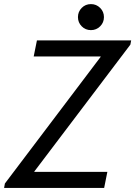

<svg xmlns="http://www.w3.org/2000/svg" viewBox="-20 -917 660 937"><path d="M0 0 3.9 -21.5 471.2 -639.6V-641.6H144.5L160.2 -719.7H620.1L616.2 -699.2L147.5 -80.1V-78.1H503.9L488.3 0ZM423.8 -770Q397 -770 378.7 -788.6Q360.4 -807.1 360.4 -833.5Q360.4 -859.9 378.7 -878.4Q397 -897 423.8 -897Q450.2 -897 468.8 -878.4Q487.3 -859.9 487.3 -833.5Q487.3 -807.1 468.8 -788.6Q450.2 -770 423.8 -770Z"/></svg>

Font: Reddit Sans
Style: Italic
Weight: 400
Italic angle: -11.25°
Designer: Stephen Hutchings
Version: Version 1.013